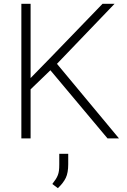

<svg xmlns="http://www.w3.org/2000/svg" viewBox="-20 -731 672 1014"><path d="M141.6 0H92.8V-710.9H141.6ZM274.4 -387.2 124 -242.2 121.1 -297.9 244.6 -424.3 521.5 -710.9H585ZM236.8 -371.1 266.6 -411.1 608.4 0H547.9ZM340.3 136.7Q340.3 181.6 327.4 208.5Q314.5 235.4 285.6 262.7L256.3 240.7Q267.6 226.1 274.7 215.1Q281.7 204.1 285.6 193.6Q289.6 183.1 291.3 170.2Q293 157.2 293 137.7V81.1H340.3Z"/></svg>

Font: Heebo ExtraLight
Style: Regular
Weight: 250
Designer: Oded Ezer
Foundry: Ezer Type House
Version: Version 3.100